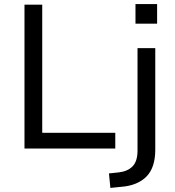

<svg xmlns="http://www.w3.org/2000/svg" viewBox="-20 -728 859 941"><path d="M100 0V-705H187V-77H545V0ZM644 -612V-708H750V-612ZM521 193 514 122 561 117Q606 112 630 87Q654 62 654 10V-492H741V6Q741 49 730.5 81.5Q720 114 699 136Q678 158 646 171.5Q614 185 570 188Z"/></svg>

Font: Nunito Sans 9pt
Style: Regular
Weight: 400
Version: Version 3.101;gftools[0.9.27]